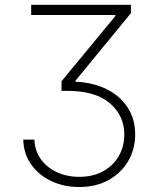

<svg xmlns="http://www.w3.org/2000/svg" viewBox="-20 -565 649 777"><path d="M74.2 0H119.3Q120.7 44.7 144.9 78.7Q169 112.6 209.7 131.6Q250.4 150.6 300.8 150.6Q356.9 150.6 397.7 127.8Q438.6 105.1 460.8 66.2Q483 27.3 483 -21Q483 -96.2 425.2 -146.8Q367.5 -197.4 249.6 -197.4H229V-236.2L447.1 -500.4V-504.3H106.2V-545.5H509.9V-511.7L285.2 -238.3V-234.4Q356.2 -231.2 410.7 -204.4Q465.2 -177.6 496.1 -130.7Q527 -83.8 527 -21Q527 38 499.1 86.3Q471.2 134.6 420.3 163.2Q369.3 191.8 300.1 191.8Q237.9 191.8 187.1 167.6Q136.4 143.5 106 100.3Q75.6 57.2 74.2 0Z"/></svg>

Font: Inter UI Extra Light
Style: Regular
Weight: 200
Designer: Rasmus Andersson
Foundry: rsms
Version: 3.2;8d6f07862